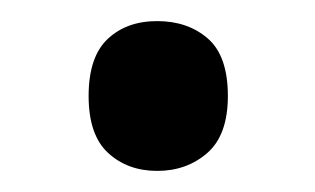

<svg xmlns="http://www.w3.org/2000/svg" viewBox="-20 -443 299 182"><path d="M64 -352Q64 -389 82 -406Q100 -423 129 -423Q158 -423 177 -406.5Q196 -390 196 -352Q196 -315 176.5 -298Q157 -281 129 -281Q101 -281 82.5 -298Q64 -315 64 -352Z"/></svg>

Font: Noto Sans Telugu SemiCondensed Medium
Style: Regular
Weight: 500
Width: 4
Designer: Jelle Bosma - Monotype Design Team
Foundry: Monotype Imaging Inc.
Version: Version 2.005; ttfautohint (v1.8.4.7-5d5b)